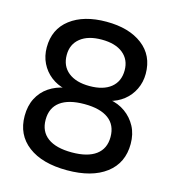

<svg xmlns="http://www.w3.org/2000/svg" viewBox="-108 -804 816 903"><g transform="rotate(15 300.0 -352.5)"><path d="M300 9Q179 9 110.5 -43Q42 -95 42 -187Q42 -236 61 -273Q80 -310 114 -333Q148 -356 192 -364V-358Q153 -367 123 -390.5Q93 -414 76 -448.5Q59 -483 59 -525Q59 -614 124.5 -664Q190 -714 300 -714Q410 -714 475.5 -664Q541 -614 541 -525Q541 -484 524 -449Q507 -414 477 -390.5Q447 -367 409 -358V-364Q452 -357 485.5 -333Q519 -309 538.5 -272.5Q558 -236 558 -188Q558 -95 489.5 -43Q421 9 300 9ZM300 -78Q377 -78 417.5 -108Q458 -138 458 -195Q458 -253 417.5 -283Q377 -313 300 -313Q223 -313 182.5 -283Q142 -253 142 -195Q142 -138 182.5 -108Q223 -78 300 -78ZM300 -401Q367 -401 404 -431Q441 -461 441 -515Q441 -567 404 -597Q367 -627 300 -627Q234 -627 196.5 -597Q159 -567 159 -515Q159 -461 196.5 -431Q234 -401 300 -401Z"/></g></svg>

Font: Nunito Sans 9pt SemiBold
Style: Regular
Weight: 600
Version: Version 3.101;gftools[0.9.27]